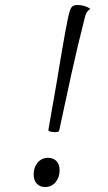

<svg xmlns="http://www.w3.org/2000/svg" viewBox="-20 -740 433 770"><path d="M174 -219 207 -408Q213 -445 228.5 -536.5Q244 -628 252 -664Q259 -699 266 -709.5Q273 -720 290 -720Q319 -720 342 -705Q331 -696 327 -689Q323 -682 319 -665Q291 -555 267 -446Q243 -337 217 -215Q215 -210 200 -210Q190 -210 182 -212.5Q174 -215 174 -219ZM115 -41Q115 -69 131 -88Q147 -107 173 -107Q194 -107 206.5 -94Q219 -81 219 -57Q219 -29 203 -9.5Q187 10 161 10Q140 10 127.5 -3.5Q115 -17 115 -41Z"/></svg>

Font: Charmonman
Style: Regular
Weight: 400
Designer: Ekaluck Peanpanawate
Foundry: Cadson Demak Co.,Ltd.
Version: Version 1.000; ttfautohint (v1.6)